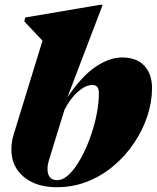

<svg xmlns="http://www.w3.org/2000/svg" viewBox="-20 -767 655 802"><path d="M157.5 -597Q143.5 -612 123.5 -633.2Q103.5 -654.5 81.5 -677.5L85.5 -694L398 -747H409L261.5 -360.5Q321 -448.5 379 -487.8Q437 -527 490 -527Q550.5 -527 582.8 -492.5Q615 -458 615 -399Q615 -341 595.5 -282Q576 -223 540.2 -169.8Q504.5 -116.5 455.2 -74.8Q406 -33 345.8 -9Q285.5 15 217 15Q131.5 15 79.5 -28Q27.5 -71 27.5 -143Q27.5 -174.5 37.5 -206.5ZM184 -96.5Q178.5 -77.5 178.5 -62Q178.5 -14.5 219 -14.5Q243.5 -14.5 268.2 -38.2Q293 -62 315.5 -101.8Q338 -141.5 355.5 -189.2Q373 -237 383 -286Q393 -335 393 -377Q393 -394.5 387 -403.2Q381 -412 364.5 -412Q338 -412 305.2 -383.5Q272.5 -355 249 -307.5Z"/></svg>

Font: Newsreader Display ExtraBold
Style: Italic
Weight: 800
Italic angle: -17°
Designer: Hugues Gentile
Foundry: Production Type
Version: Version 1.001